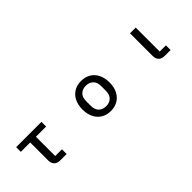

<svg xmlns="http://www.w3.org/2000/svg" viewBox="209 -1563 2582 2582"><g transform="rotate(-45 1500.0 -272.5)"><path d="M547 0Q491 0 461.5 -30.5Q432 -61 432 -115V-456H254V-545H735V-456H541V-89H669V0Z M1242 -273Q1242 -359 1274 -423.5Q1306 -488 1364.5 -523Q1423 -558 1500 -558Q1577 -558 1635.5 -523Q1694 -488 1726 -423.5Q1758 -359 1758 -273Q1758 -186 1726 -121.5Q1694 -57 1635.5 -22Q1577 13 1500 13Q1423 13 1364.5 -22Q1306 -57 1274 -121.5Q1242 -186 1242 -273ZM1643 -227V-318Q1643 -390 1604 -428.5Q1565 -467 1500 -467Q1435 -467 1396 -428.5Q1357 -390 1357 -318V-227Q1357 -155 1396 -116.5Q1435 -78 1500 -78Q1565 -78 1604 -116.5Q1643 -155 1643 -227Z M2534 0Q2478 0 2448.5 -30.5Q2419 -61 2419 -115V-545H2528V-89H2646V0Z"/></g></svg>

Font: IBM Plex Sans JP Medium
Style: Regular
Weight: 500
Designer: Mike Abbink; Paul van der Laan; Pieter van Rosmalen; Wujin Sim; Yejin Wi; Jinhee Kim; Boomi Park; Yona Kim; Kichan Ma
Foundry: Sandoll Inc.
Version: Version 1.001